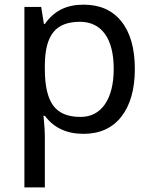

<svg xmlns="http://www.w3.org/2000/svg" viewBox="-20 -566 655 826"><path d="M338.9 9.8C408.7 9.8 463.4 -14.6 502 -64C540.5 -113.3 560.1 -181.6 560.1 -269C560.1 -356.9 541 -425.3 502.4 -473.6C463.9 -522 409.7 -545.9 339.8 -545.9C268.1 -545.9 214.4 -521.5 172.9 -462.9H168.9L157.2 -536.1H85V240.2H172.9V20C172.9 0 171.4 -22.5 168.9 -47.9L167 -67.9H172.9C211.4 -16.1 267.1 9.8 338.9 9.8ZM324.2 -472.2C416.5 -472.2 469.2 -400.9 469.2 -270C469.2 -205.1 456.5 -154.3 431.6 -117.7C406.2 -81.1 371.1 -63 326.2 -63C272 -63 232.9 -79.1 209 -111.8C185.1 -144 172.9 -196.3 172.9 -269V-286.1C174.3 -414.6 218.3 -472.2 324.2 -472.2Z"/></svg>

Font: Noto Reveo Sans
Style: Regular
Weight: 400
Designer: Monotype Design team
Foundry: Monotype Imaging Inc.
Version: Version 1.04